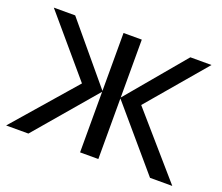

<svg xmlns="http://www.w3.org/2000/svg" viewBox="-104 -673 936 810"><g transform="rotate(20 364.0 -268.0)"><path d="M718 -536 497 -276 737 0H637L405 -272V0H323V-272L91 0H-9L231 -276L10 -536H106L323 -276V-536H405V-276L623 -536Z"/></g></svg>

Font: Advent Sans Logo
Style: Regular
Weight: 400
Designer: Types & Symbols
Foundry: Types & Symbols
Version: Version 1.002